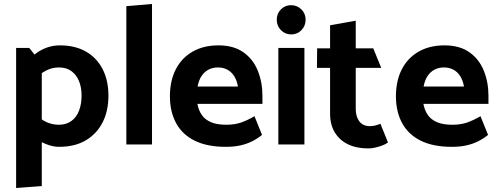

<svg xmlns="http://www.w3.org/2000/svg" viewBox="-20 -726 2500 965"><path d="M190 209V-406L127 -485H61V219ZM146 -323Q181 -355 211 -371Q241 -387 276 -387Q314 -387 339 -368.5Q364 -350 377 -318.5Q390 -287 390 -245Q390 -204 377.5 -170.5Q365 -137 339 -118Q313 -99 276 -99Q242 -99 211 -113.5Q180 -128 146 -167L109 -79Q124 -56 152 -35Q180 -14 213.5 -1Q247 12 276 12Q356 12 411 -20.5Q466 -53 495.5 -110.5Q525 -168 525 -245Q525 -322 495.5 -379Q466 -436 411.5 -467Q357 -498 281 -498Q247 -498 216 -487Q185 -476 158.5 -456Q132 -436 109 -408Z M744 0V-706L615 -695V0Z M1299 -204V-244Q1299 -313 1275.5 -371Q1252 -429 1203 -463.5Q1154 -498 1078 -498Q1003 -498 948 -466.5Q893 -435 863.5 -377.5Q834 -320 834 -242Q834 -165 865 -107.5Q896 -50 958.5 -19Q1021 12 1115 12Q1157 12 1189.5 4.5Q1222 -3 1248.5 -16.5Q1275 -30 1297 -48L1259 -142Q1227 -123 1194 -111Q1161 -99 1118 -99Q1070 -99 1040 -112Q1010 -125 994 -148.5Q978 -172 972 -204ZM973 -291Q979 -323 993 -344Q1007 -365 1028 -376Q1049 -387 1075 -387Q1101 -387 1121.5 -376.5Q1142 -366 1156 -345Q1170 -324 1176 -291Z M1510 0V-485H1379V0ZM1444 -553Q1474 -553 1495 -574.5Q1516 -596 1516 -627Q1516 -658 1494.5 -679Q1473 -700 1443 -700Q1413 -700 1392 -679Q1371 -658 1371 -627Q1371 -596 1392 -574.5Q1413 -553 1444 -553Z M1856 -483H1768V-622L1639 -599V-483H1574L1573 -385H1639V-155Q1639 -99 1663 -60Q1687 -21 1729.5 -0.5Q1772 20 1832 20Q1848 20 1867 15.5Q1886 11 1903 4.5Q1920 -2 1930 -10L1892 -104Q1878 -98 1865 -95Q1852 -92 1839 -92Q1804 -92 1786 -116Q1768 -140 1768 -178V-385H1896Z M2435 -204V-244Q2435 -313 2411.5 -371Q2388 -429 2339 -463.5Q2290 -498 2214 -498Q2139 -498 2084 -466.5Q2029 -435 1999.5 -377.5Q1970 -320 1970 -242Q1970 -165 2001 -107.5Q2032 -50 2094.5 -19Q2157 12 2251 12Q2293 12 2325.5 4.5Q2358 -3 2384.5 -16.5Q2411 -30 2433 -48L2395 -142Q2363 -123 2330 -111Q2297 -99 2254 -99Q2206 -99 2176 -112Q2146 -125 2130 -148.5Q2114 -172 2108 -204ZM2109 -291Q2115 -323 2129 -344Q2143 -365 2164 -376Q2185 -387 2211 -387Q2237 -387 2257.5 -376.5Q2278 -366 2292 -345Q2306 -324 2312 -291Z"/></svg>

Font: Catamaran Thin
Style: Bold
Weight: 700
Version: Version 2.000